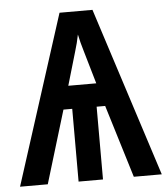

<svg xmlns="http://www.w3.org/2000/svg" viewBox="-52 -760 703 807"><g transform="rotate(-5 300.0 -357.0)"><path d="M0 0 229 -714H368L598 0H480L386 -307H350V0H247V-307H210L117 0ZM239 -405H357L316 -546Q310 -565 306 -581.5Q302 -598 298 -616Q294 -597 290 -580.5Q286 -564 280 -545Z"/></g></svg>

Font: Noto Sans Mono SemiBold
Style: Regular
Weight: 600
Designer: Monotype Design Team
Foundry: Monotype Imaging Inc.
Version: Version 2.014; ttfautohint (v1.8.4.7-5d5b)